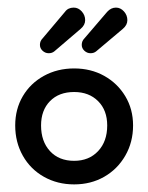

<svg xmlns="http://www.w3.org/2000/svg" viewBox="-20 -475 390 505"><path d="M175 10Q131 10 95.5 -10Q60 -30 40 -65.5Q20 -101 20 -145Q20 -188 40 -222Q60 -256 95.5 -275.5Q131 -295 175 -295Q219 -295 254 -275.5Q289 -256 309.5 -222Q330 -188 330 -145Q330 -101 309.5 -65.5Q289 -30 254 -10Q219 10 175 10ZM175 -52Q214 -52 238 -77.5Q262 -103 262 -145Q262 -185 238 -209Q214 -233 175 -233Q135 -233 111.5 -209Q88 -185 88 -145Q88 -103 111.5 -77.5Q135 -52 175 -52ZM202 -374 262 -444Q272 -455 285 -455Q297 -455 306 -445Q315 -435 315 -422Q315 -409 303 -399L233 -340Q227 -335 218 -335Q209 -335 202 -341.5Q195 -348 195 -357Q195 -367 202 -374ZM92 -374 151 -444Q159 -455 174 -455Q186 -455 195 -445Q204 -435 204 -422Q204 -409 192 -399L123 -340Q117 -335 108 -335Q99 -335 92 -341.5Q85 -348 85 -357Q85 -367 92 -374Z"/></svg>

Font: Dongle
Style: Regular
Weight: 400
Designer: Yanghee Ryu
Foundry: Yanghee Ryu
Version: Version 2.000